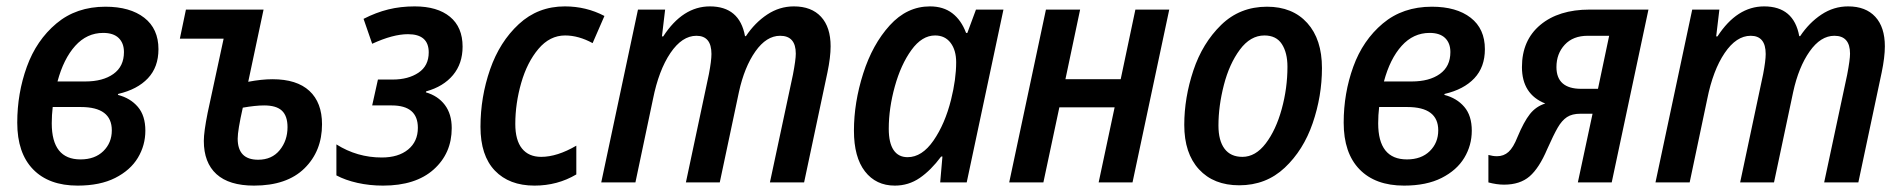

<svg xmlns="http://www.w3.org/2000/svg" viewBox="-20 -571 5959 601"><path d="M34 -187Q34 -279 64 -362Q94 -445 156.5 -497.5Q219 -550 310 -550Q387 -550 431.5 -515.5Q476 -481 476 -417Q476 -361 443 -326Q410 -291 350 -277L349 -274Q388 -264 411.5 -236.5Q435 -209 435 -162Q435 -116 411.5 -77Q388 -38 340.5 -14Q293 10 223 10Q133 10 83.5 -41Q34 -92 34 -187ZM247 -316Q302 -316 335 -339.5Q368 -363 368 -408Q368 -436 351.5 -452Q335 -468 303 -468Q252 -468 215.5 -427.5Q179 -387 160 -316ZM330 -163Q330 -236 233 -236H145Q142 -211 142 -185Q142 -72 232 -72Q277 -72 303.5 -98Q330 -124 330 -163Z M618 -130Q618 -158 630 -218L680 -450H543L562 -541H805L757 -315Q799 -323 833 -323Q909 -323 948.5 -286.5Q988 -250 988 -182Q988 -98 933 -44Q878 10 775 10Q697 10 657.5 -26Q618 -62 618 -130ZM880 -173Q880 -208 862.5 -224.5Q845 -241 807 -241Q780 -241 740 -234Q724 -163 724 -137Q724 -71 788 -71Q831 -71 855.5 -101Q880 -131 880 -173Z M1033 -22V-119Q1098 -78 1175 -78Q1227 -78 1257.5 -103Q1288 -128 1288 -171Q1288 -241 1206 -241H1145L1163 -322H1209Q1258 -322 1290 -343.5Q1322 -365 1322 -407Q1322 -464 1257 -464Q1210 -464 1145 -434L1118 -512Q1157 -532 1195.5 -541.5Q1234 -551 1278 -551Q1349 -551 1388.5 -518.5Q1428 -486 1428 -425Q1428 -372 1398 -336Q1368 -300 1314 -285L1313 -282Q1351 -271 1372.5 -242.5Q1394 -214 1394 -170Q1394 -91 1337.5 -40.5Q1281 10 1179 10Q1137 10 1099 1.5Q1061 -7 1033 -22Z M1484 -174Q1484 -267 1514 -353.5Q1544 -440 1604 -495.5Q1664 -551 1748 -551Q1815 -551 1872 -521L1835 -436Q1791 -460 1749 -460Q1701 -460 1665.5 -418Q1630 -376 1611.5 -311.5Q1593 -247 1593 -183Q1593 -132 1614 -106Q1635 -80 1674 -80Q1724 -80 1784 -115V-25Q1725 10 1653 10Q1574 10 1529 -37Q1484 -84 1484 -174Z M1977 -541H2062L2052 -457H2056Q2117 -551 2202 -551Q2295 -551 2312 -458H2315Q2343 -500 2381.5 -525.5Q2420 -551 2465 -551Q2520 -551 2550 -518.5Q2580 -486 2580 -426Q2580 -392 2570 -344L2497 0H2390L2462 -337Q2471 -384 2471 -403Q2471 -459 2422 -459Q2379 -459 2344.5 -410Q2310 -361 2293 -283L2233 0H2127L2199 -339Q2207 -381 2207 -402Q2207 -459 2160 -459Q2115 -459 2078.5 -405Q2042 -351 2024 -261L1969 0H1862Z M2653 -162Q2653 -250 2682 -341Q2711 -432 2765 -491.5Q2819 -551 2891 -551Q2933 -551 2961 -529.5Q2989 -508 3004 -468H3008L3035 -541H3121L3006 0H2923L2930 -81H2926Q2894 -38 2859 -14Q2824 10 2781 10Q2722 10 2687.5 -34.5Q2653 -79 2653 -162ZM2957 -259Q2973 -323 2973 -376Q2973 -414 2955.5 -437Q2938 -460 2907 -460Q2866 -460 2833 -414.5Q2800 -369 2781 -300.5Q2762 -232 2762 -168Q2762 -124 2777 -101.5Q2792 -79 2821 -79Q2866 -79 2902 -131Q2938 -183 2957 -259Z M3254 -541H3361L3315 -323H3488L3534 -541H3640L3525 0H3419L3469 -235H3296L3246 0H3139Z M3687 -180Q3687 -265 3715.5 -350.5Q3744 -436 3802.5 -493Q3861 -550 3946 -550Q4026 -550 4072 -499Q4118 -448 4118 -358Q4118 -270 4089 -185.5Q4060 -101 4001.5 -46Q3943 9 3859 9Q3779 9 3733 -41Q3687 -91 3687 -180ZM4010 -362Q4010 -406 3992.5 -433Q3975 -460 3938 -460Q3894 -460 3861 -415.5Q3828 -371 3811 -305Q3794 -239 3794 -178Q3794 -131 3813 -105.5Q3832 -80 3869 -80Q3910 -80 3942 -122Q3974 -164 3992 -229.5Q4010 -295 4010 -362Z M4186 -187Q4186 -279 4216 -362Q4246 -445 4308.5 -497.5Q4371 -550 4462 -550Q4539 -550 4583.5 -515.5Q4628 -481 4628 -417Q4628 -361 4595 -326Q4562 -291 4502 -277L4501 -274Q4540 -264 4563.5 -236.5Q4587 -209 4587 -162Q4587 -116 4563.5 -77Q4540 -38 4492.5 -14Q4445 10 4375 10Q4285 10 4235.5 -41Q4186 -92 4186 -187ZM4399 -316Q4454 -316 4487 -339.5Q4520 -363 4520 -408Q4520 -436 4503.5 -452Q4487 -468 4455 -468Q4404 -468 4367.5 -427.5Q4331 -387 4312 -316ZM4482 -163Q4482 -236 4385 -236H4297Q4294 -211 4294 -185Q4294 -72 4384 -72Q4429 -72 4455.5 -98Q4482 -124 4482 -163Z M4639 0V-86Q4653 -82 4666 -82Q4687 -82 4702 -95.5Q4717 -109 4730 -142Q4750 -190 4769 -214Q4788 -238 4817 -247Q4744 -276 4744 -361Q4744 -445 4801.5 -493Q4859 -541 4956 -541H5140L5025 0H4919L4965 -215H4927Q4901 -215 4885 -204.5Q4869 -194 4856 -171.5Q4843 -149 4823 -104Q4798 -45 4768 -19Q4738 7 4688 7Q4665 7 4639 0ZM4982 -293 5017 -459H4950Q4904 -459 4878 -431Q4852 -403 4852 -361Q4852 -327 4871.5 -310Q4891 -293 4929 -293Z M5277 -541H5362L5352 -457H5356Q5417 -551 5502 -551Q5595 -551 5612 -458H5615Q5643 -500 5681.5 -525.5Q5720 -551 5765 -551Q5820 -551 5850 -518.5Q5880 -486 5880 -426Q5880 -392 5870 -344L5797 0H5690L5762 -337Q5771 -384 5771 -403Q5771 -459 5722 -459Q5679 -459 5644.5 -410Q5610 -361 5593 -283L5533 0H5427L5499 -339Q5507 -381 5507 -402Q5507 -459 5460 -459Q5415 -459 5378.5 -405Q5342 -351 5324 -261L5269 0H5162Z"/></svg>

Font: Noto Sans UI NarrowMedium
Style: Italic
Weight: 500
Width: 4
Italic angle: -12°
Designer: Monotype Design Team
Foundry: Monotype Imaging Inc.
Version: Version 1.001